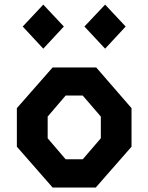

<svg xmlns="http://www.w3.org/2000/svg" viewBox="-20 -834 660 854"><path d="M214 0H406L565 -181.5V-353L408 -534H214L55 -353V-181.5ZM272 -125.5 192 -219V-315.5L272 -409H348L428.5 -315.5V-219L348 -125.5ZM172.5 -617.5 264 -716 172.5 -813.5 81 -716ZM447.5 -617.5 539 -716 447.5 -813.5 355.5 -716Z"/></svg>

Font: Monaspace Krypton
Style: Bold
Weight: 700
Designer: Riley Cran & the Lettermatic Team
Foundry: Lettermatic
Version: Version 1.200 (Monaspace Krypton)